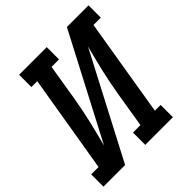

<svg xmlns="http://www.w3.org/2000/svg" viewBox="-204 -876 1017 1017"><g transform="rotate(-45 304.5 -367.5)"><path d="M-7 0V-92H48L140 -643H96V-735H303V-643H247L214 -441Q208 -405 200.5 -368.5Q193 -332 185 -296Q177 -260 167.5 -224Q158 -188 149 -152L454 -735H616V-643H561L470 -92H513V0H306V-92H362L395 -294Q401 -330 408.5 -366.5Q416 -403 424 -439Q432 -475 441.5 -511Q451 -547 460 -583L155 0Z"/></g></svg>

Font: Iosevka Slab SmBdExObl
Style: Regular
Weight: 600
Width: 7
Italic angle: -9°
Monospace: yes
Designer: Belleve Invis
Foundry: Belleve Invis
Version: Version 11.1.0; ttfautohint (v1.8.3)